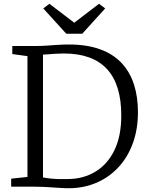

<svg xmlns="http://www.w3.org/2000/svg" viewBox="-20 -986 784 1014"><path d="M330 8Q312 7.5 292.5 6.2Q273 5 252 3.5Q231 2 209.8 1Q188.5 0 167 0H39V-42.5L125 -51.5V-689.5L45 -700.5V-743H166Q196.5 -743 225.5 -745Q254.5 -747 283.8 -749Q313 -751 343 -751Q439.5 -751 509 -725.5Q578.5 -700 622.5 -652.8Q666.5 -605.5 687.5 -540Q708.5 -474.5 708.5 -394Q708.5 -302 680.8 -227.2Q653 -152.5 602.2 -99.2Q551.5 -46 482.5 -18Q413.5 10 330 8ZM341.5 -40.5Q422 -41.5 485.2 -80.2Q548.5 -119 584.5 -193.2Q620.5 -267.5 620.5 -376Q620.5 -458 601.5 -519.5Q582.5 -581 544.5 -621.8Q506.5 -662.5 449.8 -683Q393 -703.5 317 -703.5Q294.5 -703.5 274.5 -702.2Q254.5 -701 237.5 -699.5Q220.5 -698 207 -697.5V-49Q230.5 -44.5 252.8 -42.5Q275 -40.5 296.8 -40.2Q318.5 -40 341.5 -40.5ZM330 -808 208.5 -941.5 241 -966 372 -866 503 -966 535.5 -941.5 414.5 -808Z"/></svg>

Font: Merriweather 20pt Light
Style: Regular
Weight: 300
Version: Version 2.100